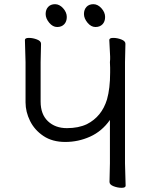

<svg xmlns="http://www.w3.org/2000/svg" viewBox="-20 -889 719 917"><path d="M580 -2Q580 8 561 8Q542 8 522.5 0.5Q503 -7 503 -20L505 -109V-316Q467 -262 410.5 -236.5Q354 -211 292 -211Q230 -211 187.5 -239.5Q145 -268 123.5 -311.5Q102 -355 102 -400V-592L99 -698Q99 -708 118 -708Q137 -708 156.5 -700.5Q176 -693 176 -680L174 -592V-404Q174 -343 209 -310Q244 -277 299.5 -277Q355 -277 395 -296Q466 -332 491 -414Q506 -467 506 -542V-566Q506 -579 505 -592Q506 -599 506 -606V-619L502 -698Q502 -708 521 -708Q540 -708 559.5 -700.5Q579 -693 579 -680L577 -592V-109ZM286.5 -773Q274 -760 253 -760Q232 -760 215 -780.5Q198 -801 198 -822Q198 -843 210 -856Q222 -869 243 -869Q264 -869 281.5 -849.5Q299 -830 299 -808Q299 -786 286.5 -773ZM469.5 -773Q457 -760 436 -760Q415 -760 398 -780.5Q381 -801 381 -822Q381 -843 393 -856Q405 -869 426 -869Q447 -869 464.5 -849.5Q482 -830 482 -808Q482 -786 469.5 -773Z"/></svg>

Font: LXGW WenKai TC
Style: Regular
Weight: 400
Designer: LXGW / Fontworks Inc.
Foundry: LXGW / Fontworks Inc.
Version: Version 1.330